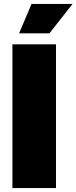

<svg xmlns="http://www.w3.org/2000/svg" viewBox="-20 -954 388 974"><path d="M43 0V-729H264V0ZM77 -785 140 -934H348L231 -785Z"/></svg>

Font: Mona Sans Expanded Black
Style: Regular
Weight: 900
Width: 7
Designer: Deni Anggara
Foundry: GitHub
Version: Version 2.000